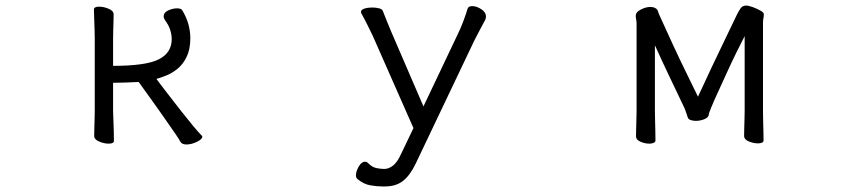

<svg xmlns="http://www.w3.org/2000/svg" viewBox="-20 -507 3040 691"><path d="M321 -366Q321 -376 320.5 -397Q320 -418 319 -440Q318 -462 318 -473Q318 -483 337 -483Q353 -483 371 -475.5Q389 -468 389 -455Q389 -447 388.5 -430.5Q388 -414 387.5 -396Q387 -378 387 -366V-270Q505 -270 551.5 -293.5Q598 -317 598 -366Q598 -382 592.5 -399.5Q587 -417 574 -434Q569 -442 569 -448Q569 -462 585.5 -469.5Q602 -477 617 -477Q632 -477 636 -470Q652 -443 658.5 -418Q665 -393 665 -370Q665 -330 652 -303Q639 -276 619.5 -260Q600 -244 579 -235.5Q558 -227 543 -223Q544 -221 557.5 -203.5Q571 -186 591 -160Q611 -134 633 -106Q655 -78 674.5 -54.5Q694 -31 705 -20Q708 -19 708 -15Q708 -6 688.5 3.5Q669 13 651 13Q635 13 629 3Q626 -4 612.5 -23.5Q599 -43 568 -87.5Q537 -132 479 -212Q460 -211 433.5 -210Q407 -209 387 -209V-106Q387 -100 388 -79Q389 -58 389.5 -35Q390 -12 390 0Q390 10 371 10Q355 10 337 2.5Q319 -5 319 -18Q319 -26 319.5 -44.5Q320 -63 320.5 -81Q321 -99 321 -106Z M1356 164Q1337 164 1313 160Q1289 156 1266 137Q1261 132 1261 124Q1261 110 1271 92.5Q1281 75 1294 75Q1301 75 1307 82Q1320 95 1335 98Q1350 101 1363 101Q1379 101 1394.5 89Q1410 77 1424 46L1468 -46L1322 -377Q1315 -392 1302.5 -417Q1290 -442 1281 -458Q1279 -462 1279 -464Q1279 -472 1291.5 -476Q1304 -480 1319 -480Q1333 -480 1344.5 -477Q1356 -474 1358 -467Q1365 -449 1372.5 -430.5Q1380 -412 1388 -393L1504 -124L1627 -383Q1637 -403 1646.5 -428Q1656 -453 1663 -476Q1666 -485 1680 -485Q1695 -485 1712 -474Q1729 -463 1729 -447Q1729 -441 1726 -435Q1718 -420 1707 -399.5Q1696 -379 1687 -361L1476 82Q1456 124 1430.5 144Q1405 164 1366 164Z M2660 -377Q2647 -352 2630 -317.5Q2613 -283 2596 -245.5Q2579 -208 2564 -175.5Q2549 -143 2540 -121Q2531 -99 2531 -96Q2531 -85 2516 -78.5Q2501 -72 2484 -72Q2474 -72 2465.5 -75Q2457 -78 2455 -85Q2452 -94 2448.5 -104.5Q2445 -115 2442 -121Q2418 -171 2389 -232Q2360 -293 2337 -344V-106Q2337 -100 2337.5 -79Q2338 -58 2338.5 -35.5Q2339 -13 2339 -1Q2339 4 2332.5 7Q2326 10 2317 10Q2301 10 2285 3Q2269 -4 2269 -16Q2269 -24 2269.5 -43Q2270 -62 2270.5 -80.5Q2271 -99 2271 -106V-422Q2271 -430 2269.5 -437Q2268 -444 2268 -450Q2268 -452 2268.5 -453.5Q2269 -455 2269 -456Q2271 -465 2288 -473.5Q2305 -482 2321 -482Q2331 -482 2338 -478Q2346 -474 2348 -466.5Q2350 -459 2353 -453Q2376 -402 2400.5 -349Q2425 -296 2449 -247Q2473 -198 2492 -159Q2514 -207 2539 -260Q2564 -313 2588.5 -363.5Q2613 -414 2633 -456Q2638 -466 2645 -476.5Q2652 -487 2665 -487Q2674 -487 2689 -481.5Q2704 -476 2716.5 -469Q2729 -462 2729 -456Q2729 -449 2727.5 -441.5Q2726 -434 2726 -425V-106Q2726 -96 2726.5 -75Q2727 -54 2727.5 -33.5Q2728 -13 2728 -1Q2728 4 2722 6.5Q2716 9 2708 9Q2692 9 2675 2Q2658 -5 2658 -18Q2658 -26 2658.5 -44.5Q2659 -63 2659.5 -81Q2660 -99 2660 -106Z"/></svg>

Font: Moon Stars Kai T
Style: Regular
Weight: 400
Designer: GuiWonder
Version: Version 1.101